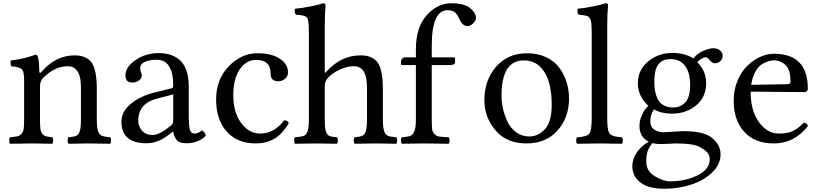

<svg xmlns="http://www.w3.org/2000/svg" viewBox="-20 -886 5051 1186"><path d="M238 -444Q325 -544 441 -544Q511 -544 544 -502Q578 -457 578 -336V-151Q578 -99 585.5 -77Q593 -55 607.5 -48Q622 -41 661 -38Q666 -33 666 -17Q666 -3 661 2Q587 0 529 0Q477 0 403 2Q398 -3 398 -17Q398 -33 403 -38Q439 -41 452.5 -48Q466 -55 473 -77Q480 -99 480 -151V-340Q480 -404 465 -435Q443 -477 399 -477Q320 -477 248 -407Q227 -384 227 -355V-151Q227 -112 229.5 -91Q232 -70 242 -58.5Q252 -47 264 -44Q276 -41 303 -38Q308 -33 308 -17Q308 -3 303 2Q229 0 179 0Q116 0 42 2Q37 -3 37 -17Q37 -33 42 -38Q74 -41 87.5 -44Q101 -47 112.5 -59Q124 -71 126.5 -91Q129 -111 129 -151V-393Q129 -445 114.5 -458.5Q100 -472 48 -477Q45 -492 45 -503Q45 -510 46 -512Q137 -524 198 -548Q209 -548 213 -538Q221 -520 223 -444Q223 -438 225.5 -436.5Q228 -435 231 -437Q234 -439 238 -444Z M1050 -303 950 -277Q834 -247 834 -140Q834 -107 857 -79.5Q880 -52 923 -52Q964 -52 1032 -107Q1050 -120 1050 -139ZM846 -465Q846 -451 851 -439.5Q856 -428 856 -418Q856 -404 839.5 -390Q823 -376 797 -376Q755 -376 755 -420Q755 -473 818 -515.5Q881 -558 958 -558Q996 -558 1026.5 -549.5Q1057 -541 1085.5 -519.5Q1114 -498 1130 -454.5Q1146 -411 1146 -348V-166Q1146 -139 1147 -124.5Q1148 -110 1151 -93Q1154 -76 1162.5 -68.5Q1171 -61 1184 -61Q1202 -61 1228 -81Q1248 -69 1251 -47Q1203 -1 1132 -1Q1090 -1 1073 -19.5Q1056 -38 1050 -73H1047L1022 -53Q954 -1 886 -1Q730 -1 730 -135Q730 -196 787 -244Q844 -292 936 -315L1042 -341Q1050 -345 1050 -356Q1050 -517 948 -517Q906 -517 876 -504.5Q846 -492 846 -465Z M1764 -125Q1721 -54 1671.5 -27Q1622 0 1560 0Q1445 0 1380 -74Q1315 -148 1315 -270Q1315 -396 1393 -476.5Q1471 -557 1570 -557Q1657 -557 1708 -524Q1759 -491 1759 -439Q1759 -413 1740 -398.5Q1721 -384 1699 -384Q1652 -384 1652 -429Q1652 -516 1563 -516Q1500 -516 1460.5 -457Q1421 -398 1421 -298Q1421 -192 1469.5 -126.5Q1518 -61 1587 -61Q1673 -61 1736 -143Q1756 -143 1764 -125Z M1986 -355V-151Q1986 -98 1992.5 -76Q1999 -54 2012.5 -47.5Q2026 -41 2061 -38Q2067 -32 2067 -17Q2067 -4 2061 2Q1991 0 1938 0Q1884 0 1802 2Q1797 -3 1797 -17Q1797 -33 1802 -38Q1842 -41 1857.5 -47.5Q1873 -54 1880.5 -76.5Q1888 -99 1888 -151V-693Q1888 -762 1876.5 -777Q1865 -792 1820 -794Q1813 -795 1809 -795Q1800 -804 1800 -822Q1800 -824 1801 -827.5Q1802 -831 1802 -832Q1840 -835 1896 -846Q1952 -857 1975 -866Q1991 -866 1991 -853Q1986 -804 1986 -723V-444Q1986 -430 1995 -442Q1996 -443 1997 -444Q2087 -544 2208 -544Q2278 -544 2311 -502Q2345 -459 2345 -336V-151Q2345 -99 2352.5 -77Q2360 -55 2374.5 -48Q2389 -41 2428 -38Q2433 -33 2433 -17Q2433 -3 2428 2Q2346 0 2296 0Q2240 0 2170 2Q2165 -8 2165 -17Q2165 -28 2170 -38Q2206 -41 2219.5 -48Q2233 -55 2240 -77Q2247 -99 2247 -151V-340Q2247 -404 2232 -435Q2212 -477 2166 -477Q2128 -477 2084.5 -458.5Q2041 -440 2007 -407Q1986 -384 1986 -355Z M2647 -151Q2647 -109 2649 -90Q2651 -71 2663.5 -58Q2676 -45 2693 -42.5Q2710 -40 2751 -38Q2757 -32 2757 -17Q2757 -4 2751 2Q2665 0 2598 0Q2548 0 2462 2Q2457 -3 2457 -17Q2457 -33 2462 -38Q2500 -41 2515.5 -47Q2531 -53 2540 -76.5Q2549 -100 2549 -151V-484H2463Q2457 -484 2457 -491V-507Q2457 -516 2464 -524Q2471 -532 2486 -532H2549V-582Q2549 -717 2615.5 -791.5Q2682 -866 2768 -866Q2841 -866 2880 -839Q2920 -808 2920 -776Q2920 -758 2902.5 -741.5Q2885 -725 2869 -725Q2837 -725 2819 -765Q2806 -797 2789.5 -810Q2773 -823 2745 -823Q2647 -823 2647 -603V-532H2781Q2791 -532 2791 -525V-500Q2791 -493 2781.5 -488.5Q2772 -484 2762 -484H2647Z M3495 -278Q3495 -160 3424 -80Q3353 0 3232 0Q3109 0 3040.5 -81Q2972 -162 2972 -267Q2972 -391 3044.5 -474Q3117 -557 3235 -557Q3303 -557 3355 -532Q3407 -507 3436.5 -465.5Q3466 -424 3480.5 -376.5Q3495 -329 3495 -278ZM3216 -513Q3078 -513 3078 -295Q3078 -256 3087 -215Q3096 -174 3115 -134Q3134 -94 3169 -68.5Q3204 -43 3250 -43Q3304 -43 3346 -88Q3388 -133 3388 -238Q3388 -371 3342.5 -442Q3297 -513 3216 -513Z M3635 -151V-693Q3635 -742 3629 -761Q3623 -780 3609 -786Q3595 -792 3555 -795Q3547 -802 3547 -822Q3547 -830 3548 -832Q3585 -835 3641 -846Q3697 -857 3721 -866Q3736 -866 3736 -853Q3731 -804 3731 -723V-151Q3731 -77 3747 -59Q3763 -41 3821 -38Q3827 -33 3827 -17Q3827 -3 3821 2Q3741 0 3684 0Q3629 0 3545 2Q3539 -3 3539 -17Q3539 -33 3545 -38Q3603 -41 3619 -59Q3635 -77 3635 -151Z M4121 -521Q4022 -521 4022 -389Q4022 -362 4024 -341Q4026 -320 4033.5 -296.5Q4041 -273 4053 -257.5Q4065 -242 4087 -232Q4109 -222 4139 -222Q4182 -222 4212.5 -253Q4243 -284 4243 -361Q4243 -438 4211.5 -479.5Q4180 -521 4121 -521ZM4010 -2Q3986 28 3979 52.5Q3972 77 3972 114Q3972 170 4024 202Q4076 234 4121 234Q4214 234 4289 197Q4364 160 4364 98Q4364 74 4350.5 57.5Q4337 41 4300 21Q4263 0 4151 0Q4145 0 4113.5 2Q4082 4 4059 4Q4032 4 4010 -2ZM4079 -69Q4094 -69 4138.5 -72.5Q4183 -76 4196 -76Q4329 -76 4377 -35Q4431 9 4431 66Q4431 130 4378.5 180Q4326 230 4247.5 255Q4169 280 4084 280Q4031 280 3989 268Q3947 256 3916.5 223Q3886 190 3886 139Q3886 98 3912 58Q3938 18 3987 -11Q3930 -40 3930 -107Q3930 -140 3945 -175Q3960 -210 3985 -232Q3920 -293 3920 -371Q3920 -454 3983.5 -506.5Q4047 -559 4134 -559Q4212 -559 4263 -525Q4285 -554 4322.5 -571Q4360 -588 4387 -588Q4411 -588 4427.5 -574.5Q4444 -561 4444 -542Q4444 -523 4430 -509Q4416 -495 4397 -495Q4388 -495 4377 -502Q4366 -509 4362 -517Q4352 -532 4337 -532Q4327 -532 4311 -522Q4295 -512 4287 -502Q4342 -447 4342 -373Q4342 -286 4280 -235Q4218 -184 4131 -184Q4066 -184 4020 -210Q3997 -178 3997 -138Q3997 -102 4021.5 -85.5Q4046 -69 4079 -69Z M4620 -362 4845 -366Q4863 -366 4863 -383Q4863 -454 4833 -483.5Q4803 -513 4760 -513Q4744 -513 4728 -508.5Q4712 -504 4688.5 -490.5Q4665 -477 4646.5 -444Q4628 -411 4620 -362ZM4760 0Q4642 0 4577 -72Q4512 -144 4512 -263Q4512 -330 4535.5 -387Q4559 -444 4596 -479.5Q4633 -515 4675.5 -534.5Q4718 -554 4760 -554Q4970 -554 4970 -339Q4970 -317 4946 -317L4617 -320Q4617 -214 4656 -150Q4710 -61 4791 -61Q4843 -61 4876 -76Q4909 -91 4945 -128Q4965 -127 4971 -108Q4887 0 4760 0Z"/></svg>

Font: Indiction Unicode
Style: Normal
Weight: 500
Version: Version 1.1